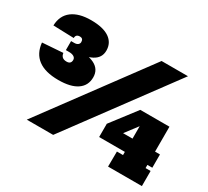

<svg xmlns="http://www.w3.org/2000/svg" viewBox="-150 -1013 1358 1254"><g transform="rotate(30 529.5 -386.5)"><path d="M4 -486 159 -497Q161.5 -477.5 172.8 -467.8Q184 -458 205 -458Q221.5 -458 229.8 -466Q238 -474 238 -489Q238 -504 224.8 -512.5Q211.5 -521 188 -521V-570Q300.5 -570 354.2 -543Q408 -516 408 -456Q408 -394 359.5 -360.5Q311 -327 218 -327Q119 -327 65.2 -367.2Q11.5 -407.5 4 -486ZM13 -620Q15.5 -695 67 -734Q118.5 -773 210 -773Q301 -773 348 -740.8Q395 -708.5 395 -650Q395 -594.5 343 -567.5Q291 -540.5 188 -541V-589Q205.5 -589 215.2 -596.8Q225 -604.5 225 -617Q225 -630.5 218.5 -637.2Q212 -644 200 -644Q169 -644 169 -615ZM164 -589H188V-521H164ZM170 0 741 -772H940L369 0ZM1000 -426V-114H1038V0H783L784 -114H830V-381L780 -426ZM1037 -238V-138H636V-238ZM780 -426 878 -395 730 -200 636 -238Z"/></g></svg>

Font: Hepta Slab ExtraLight Black
Style: Regular
Weight: 900
Version: Version 1.102